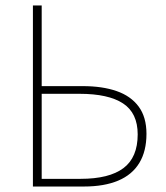

<svg xmlns="http://www.w3.org/2000/svg" viewBox="-20 -680 604 700"><path d="M100 0V-660H132V-366H282Q353 -366 405 -348Q457 -330 485.5 -291.5Q514 -253 514 -192Q514 -129 488 -86Q462 -43 411 -21.5Q360 0 286 0ZM132 -28H274Q378 -28 430 -67Q482 -106 482 -190Q482 -268 428.5 -303Q375 -338 270 -338H132Z"/></svg>

Font: Source Sans 3
Style: Regular
Weight: 200
Designer: Paul D. Hunt
Foundry: Adobe
Version: Version 3.046;hotconv 1.0.118;makeotfexe 2.5.65603